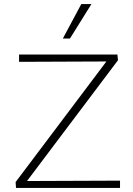

<svg xmlns="http://www.w3.org/2000/svg" viewBox="-20 -927 655 947"><path d="M59 0 57 -29 526 -652 544 -624 74 -622V-658H559L562 -630L92 -6L74 -34L572 -36V0ZM290 -737 381 -907H431L325 -737Z"/></svg>

Font: Ysabeau SC ExtraLight
Style: Regular
Weight: 250
Designer: Christian Thalmann (Catharsis Fonts)
Version: Version 2.001;gftools[0.9.30]; featfreeze: smcp